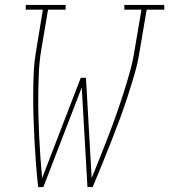

<svg xmlns="http://www.w3.org/2000/svg" viewBox="-20 -755 683 775"><path d="M134 0Q129 -45 125.5 -90.5Q122 -136 119.5 -182Q117 -228 115.5 -273.5Q114 -319 114 -365.5Q114 -412 116 -458.5Q118 -505 126 -551L153 -716H84V-735H245V-716H174L146 -551Q139 -508 137 -464.5Q135 -421 134.5 -378Q134 -335 135 -292Q136 -249 138 -206.5Q140 -164 143 -121Q146 -78 150 -36L306 -441H327L350 -36Q367 -78 384 -120.5Q401 -163 417.5 -206Q434 -249 449 -291.5Q464 -334 478 -377.5Q492 -421 504 -464Q516 -507 523 -551L551 -716H482V-735H643V-716H572L544 -551Q537 -504 523.5 -457.5Q510 -411 495 -365Q480 -319 463 -273Q446 -227 428 -181.5Q410 -136 391.5 -90.5Q373 -45 354 0H333L310 -402L155 0Z"/></svg>

Font: Iosevka Curly Slab ThExObl
Style: Regular
Weight: 100
Width: 7
Italic angle: -9°
Monospace: yes
Designer: Belleve Invis
Foundry: Belleve Invis
Version: Version 11.1.0; ttfautohint (v1.8.3)